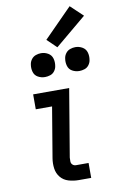

<svg xmlns="http://www.w3.org/2000/svg" viewBox="-106 -1047 666 1102"><g transform="rotate(-10 227.0 -496.0)"><path d="M260 0H333V-87H260Q248 -87 240 -94.5Q232 -102 231.5 -113.5Q231 -125 232 -136L298 -530H88V-443H183L134 -150Q129 -120 133 -90.5Q137 -61 155 -39Q173 -17 201.5 -8.5Q230 0 260 0ZM373 -616Q388 -616 403.5 -621Q419 -626 429 -639.5Q439 -653 441 -668Q445 -691 439 -712Q433 -733 414 -744Q395 -755 373 -755Q358 -755 342.5 -749.5Q327 -744 317 -730.5Q307 -717 305 -702Q301 -680 307 -658.5Q313 -637 332 -626.5Q351 -616 373 -616ZM173 -616Q188 -616 203.5 -621Q219 -626 229 -639.5Q239 -653 241 -668Q245 -691 239 -712Q233 -733 214 -744Q195 -755 173 -755Q158 -755 142.5 -749.5Q127 -744 117 -730.5Q107 -717 105 -702Q101 -680 107 -658.5Q113 -637 132 -626.5Q151 -616 173 -616ZM272 -772 454 -924 382 -992 217 -825Z"/></g></svg>

Font: Iosevka Sparkle Medium Oblique
Style: Regular
Weight: 500
Italic angle: -9°
Designer: Belleve Invis
Foundry: Belleve Invis
Version: Version 4.5.0; ttfautohint (v1.8.3)